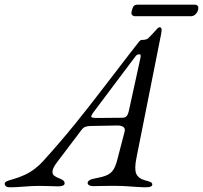

<svg xmlns="http://www.w3.org/2000/svg" viewBox="-80 -792 864 817"><path d="M-36 5Q-48 5 -53 2Q-58 -1 -60 -8Q-61 -16 -51.5 -20.5Q-42 -25 -26 -29Q2 -37 25.5 -48Q49 -59 69 -74.5Q89 -90 105 -108Q179 -190 240.5 -266Q302 -342 359 -417Q416 -492 476 -569Q488 -584 497 -596Q506 -608 512 -615Q518 -622 522 -622Q543 -622 550.5 -629Q558 -636 570 -649Q584 -665 589.5 -670.5Q595 -676 600 -676Q605 -676 607 -670Q609 -664 605 -644L501 -122Q491 -74 499.5 -53.5Q508 -33 536 -25Q552 -21 560 -17.5Q568 -14 568 -7Q568 -1 561 2Q554 5 537 5Q524 5 503.5 3.5Q483 2 460 0.5Q437 -1 416 -1Q398 -1 379.5 -1Q361 -1 344.5 -0.5Q328 0 317 0Q296 0 293 -12Q292 -19 300 -24.5Q308 -30 321 -32Q354 -38 372.5 -45.5Q391 -53 401.5 -68.5Q412 -84 419 -112L450 -231Q454 -246 444.5 -252Q435 -258 421 -258L309 -256Q293 -256 283.5 -252.5Q274 -249 266 -238L163 -102Q145 -78 143.5 -64.5Q142 -51 150.5 -44.5Q159 -38 170 -34Q181 -30 188 -25Q195 -20 195 -12Q195 -5 187 -2Q179 1 167 1Q154 1 134.5 0Q115 -1 89 -1Q58 -1 22.5 2Q-13 5 -36 5ZM334 -290 441 -291Q452 -291 458 -297Q464 -303 468 -319L516 -538Q519 -550 518.5 -555.5Q518 -561 513 -561Q509 -561 504 -559Q499 -557 494 -549L316 -312Q309 -302 308 -296Q307 -290 334 -290ZM493 -723Q488 -723 483.5 -727Q479 -731 479 -735Q479 -742 484 -757Q489 -772 503 -772H751Q756 -772 760 -768.5Q764 -765 764 -760Q764 -745 754.5 -734Q745 -723 733 -723Z"/></svg>

Font: EB Garamond
Style: Italic
Weight: 400
Italic angle: -17.2°
Designer: Georg Duffner and Octavio Pardo
Foundry: Georg Duffner
Version: Version 1.001